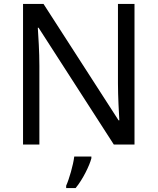

<svg xmlns="http://www.w3.org/2000/svg" viewBox="-20 -734 800 975"><path d="M663 0V-714H579V-311C579 -246 584 -155 586 -123H582L201 -714H97V0H180V-399C180 -472 175 -546 172 -593H176L558 0ZM444 70V61H357C352 104 331 176 316 209V221H364C400 178 435 106 444 70Z"/></svg>

Font: Noto Sans Cypriot
Style: Regular
Weight: 400
Designer: Monotype Design Team
Foundry: Monotype Imaging Inc.
Version: Version 2.002